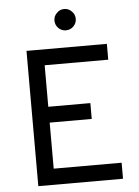

<svg xmlns="http://www.w3.org/2000/svg" viewBox="-60 -944 718 990"><g transform="rotate(-5 299.5 -449.0)"><path d="M309.6 -788.1Q287.1 -788.1 271.5 -803.7Q254.9 -820.3 254.9 -842.8Q254.9 -866.2 271.5 -881.8Q287.1 -898.4 309.6 -898.4Q333 -898.4 348.6 -881.8Q365.2 -866.2 365.2 -842.8Q365.2 -820.3 348.6 -803.7Q333 -788.1 309.6 -788.1ZM97.7 0Q97.7 -174.8 97.7 -700.2Q202.1 -700.2 513.7 -700.2Q513.7 -679.7 513.7 -618.2Q431.6 -618.2 184.6 -618.2Q184.6 -564.5 184.6 -403.3Q239.3 -403.3 402.3 -403.3Q402.3 -382.8 402.3 -321.3Q347.7 -321.3 184.6 -321.3Q184.6 -261.7 184.6 -83Q272.5 -83 536.1 -83Q536.1 -62.5 536.1 0Q426.8 0 97.7 0Z"/></g></svg>

Font: Overpass
Style: Regular
Weight: 400
Designer: Delve Withrington, Thomas Jockin
Version: Version 3.000;DELV;Overpass; ttfautohint (v1.5)